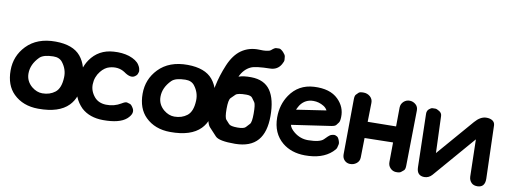

<svg xmlns="http://www.w3.org/2000/svg" viewBox="-62 -1111 3972 1489"><g transform="rotate(10 1923.5 -366.5)"><path d="M395.5 -364.7Q435.1 -313 432.6 -251Q429.7 -164.6 387.2 -131.3Q345.7 -99.1 287.1 -99.1Q243.2 -99.1 203.6 -131.3Q155.3 -171.9 155.3 -232.4Q155.3 -304.7 215.8 -365.7Q245.1 -395 322.8 -396Q371.1 -397 395.5 -364.7ZM92.3 -426.8Q14.6 -345.7 14.6 -231.9Q14.6 -115.2 81.1 -49.8Q155.8 23.4 275.9 23.9Q439.5 24.9 514.2 -51.8Q577.6 -116.7 578.1 -231.9Q578.6 -366.7 518.1 -439Q458 -511.2 320.8 -512.2Q175.3 -513.2 92.3 -426.8Z M788.6 -98.1Q730 -100.1 697.3 -137.7Q659.2 -182.6 660.6 -236.3Q662.1 -294.9 698.2 -339.8Q729 -377.9 765.6 -387.7Q833 -406.2 885.3 -372.6Q940.9 -332 973.1 -355.5Q987.8 -366.2 990.5 -374Q993.2 -381.8 995.8 -389.4Q998.5 -397 996.8 -405.3Q995.1 -413.6 993.4 -421.6Q991.7 -429.7 981 -446.8Q959.5 -481 899.4 -501.5Q844.2 -518.6 777.3 -513.7Q659.2 -506.3 594.2 -412.1Q542 -335.9 542 -218.3Q542.5 -108.9 616.2 -36.1Q680.7 22.9 787.6 23.4Q916.5 23.9 970.7 -23.4Q1020.5 -67.9 998 -106.9Q982.9 -132.8 971.4 -136.2Q960 -139.6 948.2 -143.1Q936.5 -146.5 911.6 -131.8Q909.2 -130.4 906.7 -128.9Q853 -96.2 788.6 -98.1Z M1435.1 -364.7Q1474.6 -313 1472.2 -251Q1469.2 -164.6 1426.8 -131.3Q1385.3 -99.1 1326.7 -99.1Q1282.7 -99.1 1243.2 -131.3Q1194.8 -171.9 1194.8 -232.4Q1194.8 -304.7 1255.4 -365.7Q1284.7 -395 1362.3 -396Q1410.6 -397 1435.1 -364.7ZM1131.8 -426.8Q1054.2 -345.7 1054.2 -231.9Q1054.2 -115.2 1120.6 -49.8Q1195.3 23.4 1315.4 23.9Q1479 24.9 1553.7 -51.8Q1617.2 -116.7 1617.7 -231.9Q1618.2 -366.7 1557.6 -439Q1497.6 -511.2 1360.4 -512.2Q1214.8 -513.2 1131.8 -426.8Z M1583 -214.8Q1585.4 -96.2 1614.3 -65.2Q1643.1 -34.2 1671.9 -3.2Q1700.7 27.8 1827.1 26.9Q1947.8 25.9 2005.4 -41Q2061 -105.5 2061 -232.9Q2061 -363.8 2013.7 -432.6Q1965.3 -502.4 1861.3 -503.4Q1802.7 -504.4 1763.2 -490.7Q1792 -552.7 1844.7 -576.7Q1880.9 -593.3 1995.1 -595.2Q2052.2 -596.7 2079.6 -644.5Q2093.8 -668.5 2092.5 -681.2Q2091.3 -693.8 2090.1 -706.5Q2088.9 -719.2 2070.3 -739.3Q2048.8 -760.7 2036.9 -760.3Q2024.9 -759.8 2012.7 -759.3Q2000.5 -758.8 1976.6 -737.3Q1969.2 -731 1957.5 -729Q1945.8 -727.1 1934.1 -725.1Q1922.4 -723.1 1885.7 -724.6Q1806.2 -727.5 1745.6 -685.1Q1689 -645 1652.8 -559.6Q1579.1 -384.3 1583 -214.8ZM1848.1 -363.8Q1883.8 -363.8 1895.3 -348.1Q1906.7 -332.5 1918 -316.7Q1929.2 -300.8 1929.2 -228.5Q1929.2 -160.6 1915.3 -145.8Q1901.4 -130.9 1887.5 -115.7Q1873.5 -100.6 1824.2 -100.6Q1769.5 -100.6 1756.1 -115.5Q1742.7 -130.4 1729.2 -145.3Q1715.8 -160.2 1715.8 -228.5Q1715.8 -299.8 1731.9 -315.9Q1748 -332 1764.2 -347.9Q1780.3 -363.8 1848.1 -363.8Z M2538.1 -238.8Q2567.9 -243.2 2576.2 -254.2Q2584.5 -265.1 2592.8 -275.9Q2601.1 -286.6 2602.1 -319.8Q2605 -399.4 2545.4 -458Q2480.5 -522 2354.5 -515.1Q2232.9 -508.3 2166 -409.7Q2113.8 -332.5 2113.8 -231.9Q2114.3 -106.9 2198.2 -37.6Q2268.6 20 2374.5 21Q2512.2 22 2586.9 -47.4Q2610.4 -68.8 2613.5 -82Q2616.7 -95.2 2619.9 -108.4Q2623 -121.6 2610.4 -149.4Q2603.5 -163.6 2596.7 -166.7Q2589.8 -169.9 2583 -173.1Q2576.2 -176.3 2560.5 -172.9Q2546.4 -169.9 2539.8 -164.6Q2533.2 -159.2 2526.4 -153.6Q2519.5 -147.9 2501.5 -128.9Q2474.1 -100.1 2380.4 -99.1Q2318.8 -98.6 2269 -138.7Q2234.9 -166.5 2229 -193.4ZM2267.6 -354Q2305.2 -406.2 2369.6 -406.2Q2412.6 -406.2 2451.2 -382.8Q2471.7 -370.1 2481 -351.1L2247.1 -315.9Q2261.2 -344.7 2267.6 -354Z M2742.2 -537.6Q2711.4 -538.1 2702.4 -529.1Q2693.4 -520 2684.3 -511Q2675.3 -502 2674.8 -474.6L2670.9 -39.6Q2670.9 -11.7 2687 5.9Q2704.6 24.9 2730.5 25.9Q2760.3 26.9 2782.2 9.8Q2805.7 -7.8 2806.2 -38.6L2809.1 -191.9L3032.7 -196.3L3031.2 -43Q3030.8 -13.2 3049.8 5.9Q3068.4 24.9 3093.3 25.9Q3122.6 26.9 3133.1 18.3Q3143.6 9.8 3153.8 1.2Q3164.1 -7.3 3164.6 -35.2L3171.4 -472.2Q3171.9 -501.5 3152.3 -518.6Q3131.3 -537.1 3105 -537.6Q3077.6 -538.1 3057.6 -520Q3036.1 -500.5 3035.6 -471.2L3034.2 -322.8L2811 -319.8L2814 -468.8Q2814.9 -499 2792.5 -518.6Q2771 -537.1 2742.2 -537.6Z M3256.3 -40.5Q3257.8 24.9 3316.4 25.9Q3353 25.9 3377.9 -2.9L3661.1 -331.5L3668 -40.5Q3668.9 -9.8 3689.5 9.8Q3706.1 25.4 3736.3 24.9Q3764.6 23.9 3778.8 7.8Q3794.4 -10.3 3793.5 -44.9L3780.8 -463.4Q3779.8 -485.8 3761.2 -499Q3742.2 -511.7 3711.4 -511.2Q3665.5 -510.3 3623 -460.9L3374.5 -172.9L3363.8 -463.4Q3362.8 -486.3 3341.8 -499Q3321.3 -511.7 3310.3 -511.5Q3299.3 -511.2 3288.1 -511Q3276.9 -510.7 3261.7 -497.6Q3245.6 -483.9 3246.1 -459.5Z"/></g></svg>

Font: Comic Relief
Style: Bold
Weight: 700
Designer: Jeff Davis
Foundry: Loudifier
Version: Version 1.200; ttfautohint (v1.8.4.7-5d5b)